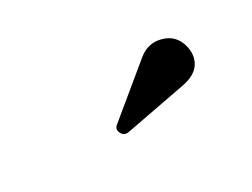

<svg xmlns="http://www.w3.org/2000/svg" viewBox="-30 -1140 659 502"><g transform="rotate(-30 300.0 -889.0)"><path d="M441.9 -838.9 258.8 -804.2Q243.7 -801.3 237.3 -814.5Q231 -827.6 241.2 -835.9L387.2 -956.1Q417.5 -981 453.9 -971.4Q490.2 -961.9 501 -926.8Q510.7 -895.5 496.6 -871.1Q482.4 -846.7 441.9 -838.9Z"/></g></svg>

Font: Pilowlava
Style: Regular
Weight: 400
Designer: Anton Moglia, Jérémy Landes, Maksym Kobuzan (Cyrillic), Velvetyne Type Foundry
Foundry: Anton Moglia, Jérémy Landes, Velvetyne Type Foundry
Version: Version 1.001;hotconv 1.0.109;makeotfexe 2.5.65596